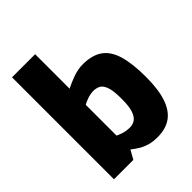

<svg xmlns="http://www.w3.org/2000/svg" viewBox="-214 -887 1016 1016"><g transform="rotate(-45 294.0 -378.5)"><path d="M371 6Q337 6 311 -1.5Q285 -9 264 -21.5Q243 -34 223 -50L195 0H50V-763H223V-505Q252 -520 289.5 -533.5Q327 -547 363 -547Q433 -547 474.5 -517.5Q516 -488 534.5 -425.5Q553 -363 553 -263Q553 -170 533 -110.5Q513 -51 473 -22.5Q433 6 371 6ZM305 -134Q325 -134 342 -145Q359 -156 369.5 -185.5Q380 -215 380 -272Q380 -335 369 -363.5Q358 -392 340.5 -400Q323 -408 305 -408Q281 -408 258.5 -400Q236 -392 223 -384V-154Q237 -147 257 -140.5Q277 -134 305 -134Z"/></g></svg>

Font: Exo Thin ExtraBold
Style: Regular
Weight: 800
Version: Version 2.000